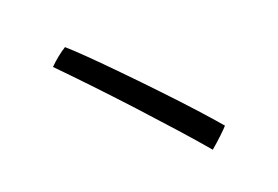

<svg xmlns="http://www.w3.org/2000/svg" viewBox="-9 -812 557 385"><g transform="rotate(30 270.0 -619.0)"><path d="M451.5 -600Q418 -600 372.2 -598.5Q326.5 -597 276 -594.8Q225.5 -592.5 177.2 -589.5Q129 -586.5 91 -583.5Q90 -594.5 90.2 -607.5Q90.5 -620.5 92 -630Q107.5 -632.5 140.5 -635.8Q173.5 -639 216 -642.2Q258.5 -645.5 303 -648.2Q347.5 -651 386 -652.5Q424.5 -654 448.5 -654Q449.5 -648.5 450.5 -632.5Q451.5 -616.5 451.5 -600Z"/></g></svg>

Font: Grandstander Light
Style: Regular
Weight: 300
Designer: Tyler Finck
Foundry: Etcetera Type Co
Version: Version 1.200; ttfautohint (v1.8.3)